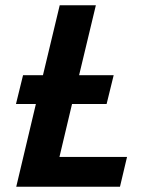

<svg xmlns="http://www.w3.org/2000/svg" viewBox="-20 -713 600 733"><path d="M42 0 117 -316H41L68 -426H144L208 -693H346L282 -426H414L387 -316H255L207 -114H465L438 0Z"/></svg>

Font: Ubuntu Sans Mono
Style: Bold Italic
Weight: 700
Italic angle: -13.5°
Monospace: yes
Designer: Dalton Maag Ltd
Foundry: Dalton Maag Ltd
Version: Version 1.006